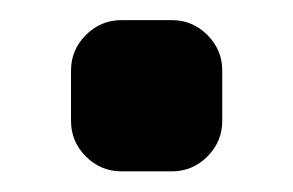

<svg xmlns="http://www.w3.org/2000/svg" viewBox="-20 -166 284 186"><path d="M48.8 -97.7Q48.8 -117.7 63.2 -132.1Q77.6 -146.5 97.7 -146.5H146.5Q166.5 -146.5 180.9 -132.1Q195.3 -117.7 195.3 -97.7V-48.8Q195.3 -28.8 180.9 -14.4Q166.5 0 146.5 0H97.7Q77.6 0 63.2 -14.4Q48.8 -28.8 48.8 -48.8Z"/></svg>

Font: Audex
Style: Regular
Weight: 400
Designer: GGBotNet
Foundry: GGBotNet
Version: 1.00